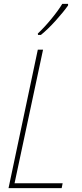

<svg xmlns="http://www.w3.org/2000/svg" viewBox="-20 -970 421 990"><path d="M191 -790Q227 -819 267.5 -864Q308 -909 331 -942V-950H301Q282 -918 246 -874Q210 -830 175 -797L176 -790ZM298 0 303 -25H55L202 -714H175L24 0Z"/></svg>

Font: Noto Sans Display SemiCondensed Thin
Style: Italic
Weight: 250
Width: 4
Designer: Monotype Design team
Foundry: Monotype Imaging Inc.
Version: 1.000